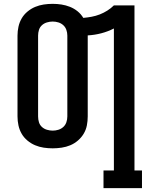

<svg xmlns="http://www.w3.org/2000/svg" viewBox="-20 -763 790 998"><path d="M518 215V123H572V-615Q541 -599 506.5 -590Q472 -581 436 -579V-158Q436 -134 431.5 -111Q427 -88 415 -68Q403 -48 385 -32.5Q367 -17 345.5 -8Q324 1 300.5 4.5Q277 8 254 8Q230 8 207 4.5Q184 1 162.5 -8Q141 -17 122.5 -32.5Q104 -48 92.5 -68Q81 -88 76 -111Q71 -134 71 -158V-578Q71 -601 76 -624Q81 -647 92.5 -667Q104 -687 122.5 -702.5Q141 -718 162.5 -727Q184 -736 207 -739.5Q230 -743 254 -743Q277 -743 299.5 -739.5Q322 -736 343.5 -727.5Q365 -719 383 -704.5Q401 -690 413 -670Q435 -672 456.5 -676Q478 -680 498.5 -688Q519 -696 538 -708Q557 -720 572 -735H679V123H718V215ZM254 -84Q269 -84 283.5 -88.5Q298 -93 309 -103Q320 -113 325 -127.5Q330 -142 330 -158V-578Q330 -593 325 -607.5Q320 -622 309 -632Q298 -642 283.5 -646.5Q269 -651 254 -651Q239 -651 224 -646.5Q209 -642 198 -632Q187 -622 182.5 -607.5Q178 -593 178 -578V-158Q178 -142 182.5 -127.5Q187 -113 198 -103Q209 -93 224 -88.5Q239 -84 254 -84Z"/></svg>

Font: Iosevka Etoile Semibold
Style: Regular
Weight: 600
Designer: Belleve Invis
Foundry: Belleve Invis
Version: Version 22.1.2; ttfautohint (v1.8.4)